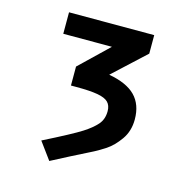

<svg xmlns="http://www.w3.org/2000/svg" viewBox="-96 -582 791 812"><g transform="rotate(15 300.0 -176.5)"><path d="M297 -24Q333 -47 353.5 -70.2Q374 -93.5 374 -129Q374 -154 360.2 -168Q346.5 -182 313.2 -188Q280 -194 219 -194H196V-277L321 -397H108V-491H481V-410L340.5 -280Q419.5 -266 456.8 -228Q494 -190 494 -125Q494 -74 467.5 -36.5Q441 1 410.5 21.2Q380 41.5 346 58Q320.5 70.5 271.2 95.8Q222 121 190 138L135 63Q256.5 2 297 -24Z"/></g></svg>

Font: JuliaMono BoldItalic
Style: Regular
Weight: 700
Italic angle: -9°
Monospace: yes
Designer: cormullion
Foundry: corm
Version: Version 0.049; ttfautohint (v1.8.4)